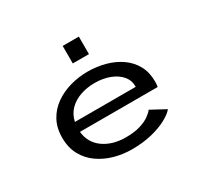

<svg xmlns="http://www.w3.org/2000/svg" viewBox="-150 -911 1175 1121"><g transform="rotate(-30 437.5 -351.0)"><path d="M441 11Q380.5 11 323.5 -5Q266.5 -21 220.8 -53.2Q175 -85.5 148 -135Q121 -184.5 121 -251.5Q121 -317.5 148 -366.5Q175 -415.5 221 -447.8Q267 -480 324.2 -496Q381.5 -512 441.5 -512Q503 -512 559.2 -496.8Q615.5 -481.5 659.8 -450.8Q704 -420 729.5 -373.8Q755 -327.5 755 -266Q755 -244.5 752 -229.5H228Q236 -153 296 -110.2Q356 -67.5 446 -67.5Q502.5 -67.5 542 -79.5Q581.5 -91.5 605.5 -108.8Q629.5 -126 640 -141L739 -87.5Q720.5 -64.5 679.2 -42Q638 -19.5 577.5 -4.2Q517 11 441 11ZM444 -434Q393.5 -434 349 -419Q304.5 -404 273.2 -373.2Q242 -342.5 231.5 -294.5H641.5V-300Q641.5 -338.5 616 -368.8Q590.5 -399 545.8 -416.5Q501 -434 444 -434ZM391.5 -714.5H500.5V-596.5H391.5Z"/></g></svg>

Font: Trispace SemiExpanded
Style: Regular
Weight: 400
Width: 6
Designer: Tyler Finck
Foundry: Etcetera Type Company
Version: Version 1.210; ttfautohint (v1.8.3)